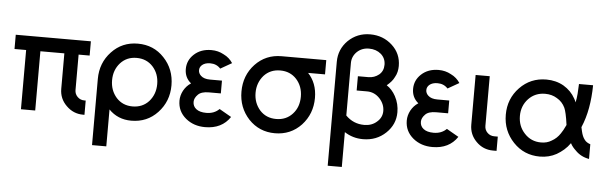

<svg xmlns="http://www.w3.org/2000/svg" viewBox="-54 -907 4116 1301"><g transform="rotate(5 2004.0 -256.0)"><path d="M24 -500V-403H103V0H200V-403H363V-162Q363 -95 411 -48Q459 0 525 0H535V-97H525Q498 -97 479 -116Q460 -135 460 -162V-403H535V-500Z M854 -415Q922 -415 965 -368Q1008 -320 1008 -250Q1008 -181 965 -132Q922 -85 854 -85Q787 -85 744 -132Q701 -181 701 -250Q701 -320 744 -368Q787 -415 854 -415ZM854 -512Q747 -512 676 -436Q604 -360 604 -250V200H701V-51Q762 12 854 12Q962 12 1033 -64Q1105 -141 1105 -250Q1105 -360 1033 -436Q962 -512 854 -512Z M1443 -312H1362Q1320 -312 1299 -332Q1282 -348 1282 -369Q1282 -390 1299 -405Q1319 -422 1354 -422Q1397 -422 1424 -392L1501 -436Q1490 -453 1474.5 -467Q1459 -481 1438 -491Q1400 -512 1354 -512Q1282 -512 1236 -469Q1192 -428 1192 -369Q1192 -311 1236 -275Q1219 -264 1207 -250.5Q1195 -237 1186 -221Q1168 -187 1168 -152Q1168 -79 1225 -32Q1279 12 1356 12Q1470 12 1526 -72L1444 -119Q1410 -85 1356 -85Q1311 -85 1287 -104Q1264 -122 1264 -152Q1264 -178 1288 -202Q1310 -225 1362 -225H1443Z M1831 -512Q1724 -512 1652 -436Q1581 -360 1581 -250Q1581 -141 1652 -64Q1724 12 1831 12Q1938 12 2010 -64Q2081 -141 2081 -250Q2081 -275 2077 -298.5Q2073 -322 2065 -343Q2057 -364 2045.5 -382Q2034 -400 2020 -415H2135V-512ZM1831 -415Q1899 -415 1942 -368Q1985 -320 1985 -250Q1985 -215 1974.5 -185.5Q1964 -156 1942 -132Q1899 -85 1831 -85Q1763 -85 1720 -132Q1677 -181 1677 -250Q1677 -285 1688 -314.5Q1699 -344 1720 -368Q1763 -415 1831 -415Z M2417 -712Q2329 -712 2267 -652Q2207 -592 2207 -507V200H2303V-37Q2359 0 2429 0Q2521 0 2584 -60Q2646 -119 2646 -202Q2646 -230 2639.5 -257Q2633 -284 2619 -310Q2595 -354 2558 -378Q2575 -392 2588 -407Q2601 -422 2609 -439Q2619 -456 2623.5 -475.5Q2628 -495 2628 -515Q2628 -599 2567 -655Q2505 -712 2417 -712ZM2303 -150V-507Q2303 -552 2336 -584Q2369 -615 2417 -615Q2466 -615 2499 -587Q2531 -559 2531 -515Q2531 -472 2501 -447Q2470 -422 2429 -422H2358V-325H2429Q2479 -325 2515 -287Q2550 -249 2550 -202Q2550 -158 2515 -128Q2481 -97 2429 -97Q2355 -97 2303 -150Z M2989 -312H2908Q2866 -312 2845 -332Q2828 -348 2828 -369Q2828 -390 2845 -405Q2865 -422 2900 -422Q2943 -422 2970 -392L3047 -436Q3036 -453 3020.5 -467Q3005 -481 2984 -491Q2946 -512 2900 -512Q2828 -512 2782 -469Q2738 -428 2738 -369Q2738 -311 2782 -275Q2765 -264 2753 -250.5Q2741 -237 2732 -221Q2714 -187 2714 -152Q2714 -79 2771 -32Q2825 12 2902 12Q3016 12 3072 -72L2990 -119Q2956 -85 2902 -85Q2857 -85 2833 -104Q2810 -122 2810 -152Q2810 -178 2834 -202Q2856 -225 2908 -225H2989Z M3152 -500V-162Q3152 -95 3199 -48Q3246 0 3314 0H3338V-97H3314Q3286 -97 3267 -116Q3248 -135 3248 -162V-500Z M3633 -511Q3525 -511 3452 -435Q3379 -359 3379 -250Q3379 -195 3397.5 -148.5Q3416 -102 3452 -64Q3525 13 3633 13Q3695 13 3746 -15Q3772 -30 3794.5 -49.5Q3817 -69 3836 -96Q3843 -82 3852.5 -70.5Q3862 -59 3873 -49Q3891 -30 3914.5 -17.5Q3938 -5 3967 0V-100Q3955 -104 3944.5 -110.5Q3934 -117 3927 -127Q3919 -137 3913 -151Q3907 -165 3903 -183Q3902 -188 3900.5 -194.5Q3899 -201 3897 -210Q3924 -273 3937 -345.5Q3950 -418 3951 -500H3855Q3854 -465 3851.5 -433.5Q3849 -402 3843 -374Q3841 -381 3837.5 -387Q3834 -393 3831 -399Q3803 -450 3751 -481Q3698 -511 3633 -511ZM3633 -414Q3679 -414 3714 -392Q3751 -371 3770 -331Q3776 -318 3782.5 -289.5Q3789 -261 3795 -216Q3786 -196 3777.5 -181Q3769 -166 3762 -156Q3739 -121 3704 -102Q3688 -92 3670.5 -87.5Q3653 -83 3633 -83Q3565 -83 3520 -132Q3475 -180 3475 -250Q3475 -319 3520 -367Q3565 -414 3633 -414Z"/></g></svg>

Font: Unageo
Style: Medium
Weight: 500
Designer: Richard Sepsi
Foundry: Richard Sepsi
Version: Version 2.000